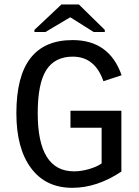

<svg xmlns="http://www.w3.org/2000/svg" viewBox="-20 -853 640 882"><path d="M537.6 -64.9Q425.8 9.8 312 9.8Q189.9 9.8 122.6 -80.8Q55.2 -171.4 55.2 -332.5Q55.2 -502 119.6 -585.4Q184.1 -668.9 313.5 -668.9Q482.4 -668.9 538.6 -507.3L455.1 -480Q416 -592.8 314.5 -592.8Q231.9 -592.8 192.6 -531.2Q153.3 -469.7 153.3 -332.5Q153.3 -65.9 319.8 -65.9Q353 -65.9 388.7 -76.2Q424.3 -86.4 446.8 -102.1V-266.1H303.7V-344.2H537.6ZM461.4 -715.8V-706.1H410.2L303.2 -773.4H302.2L189 -706.1H138.2V-715.8L262.2 -832.5H342.3Z"/></svg>

Font: Liberation Mono
Style: Regular
Weight: 400
Monospace: yes
Designer: Steve Matteson
Foundry: Ascender Corporation
Version: Version 2.1.5